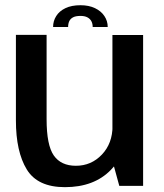

<svg xmlns="http://www.w3.org/2000/svg" viewBox="-20 -730 644 754"><path d="M448.5 0H542V-592.5H421.5V-98.5ZM163 -593H42.5V-257Q42.5 -134.5 85 -64.8Q127.5 5 235 5Q349.5 5 415.5 -63Q481.5 -131 481.5 -205L422 -236Q422 -167 380.2 -123Q338.5 -79 278 -79Q219.5 -79 191.2 -119.5Q163 -160 163 -262ZM296 -709.5Q261 -709.5 237 -698Q213 -686.5 200.8 -667Q188.5 -647.5 188.5 -624H247.5Q247.5 -637 252 -646.8Q256.5 -656.5 267 -662Q277.5 -667.5 296 -667.5Q312.5 -667.5 323 -662Q333.5 -656.5 338.8 -646.8Q344 -637 344 -624H403Q403 -647.5 390 -667Q377 -686.5 353 -698Q329 -709.5 296 -709.5Z"/></svg>

Font: Anybody Thin Medium
Style: Regular
Weight: 500
Version: Version 1.113;gftools[0.9.25]